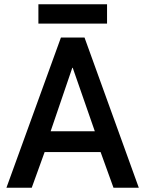

<svg xmlns="http://www.w3.org/2000/svg" viewBox="-20 -875 677 895"><path d="M264 -700H374L627 0H509L449 -166H188L128 0H10ZM422 -263 319 -559H317L216 -263ZM159 -855H479V-765H159Z"/></svg>

Font: Chakra Petch SemiBold
Style: Regular
Weight: 600
Designer: Katatrad Aksorn Co.,Ltd.
Foundry: Cadson Demak Co.,Ltd.
Version: Version 1.000; ttfautohint (v1.6)